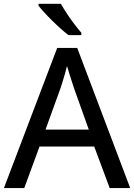

<svg xmlns="http://www.w3.org/2000/svg" viewBox="-20 -962 687 982"><path d="M541 0 461.9 -212.4H182.1L104 0H0L272.5 -716.8H375L646 0ZM434.1 -299.3 358.9 -509.8Q355.5 -520.5 348.4 -542Q341.3 -563.5 334.2 -586.4Q327.1 -609.4 322.8 -624.5Q317.9 -604.5 311.5 -582.3Q305.2 -560.1 299.1 -540.8Q293 -521.5 289.1 -509.8L212.9 -299.3ZM291.5 -942.4Q304.2 -919.9 322.3 -892.3Q340.3 -864.7 360.1 -838.9Q379.9 -813 396 -794.4V-782.2H330.1Q312 -796.4 290 -815.9Q268.1 -835.4 246.1 -857.2Q224.1 -878.9 206.1 -898.7Q188 -918.5 177.2 -932.6V-942.4Z"/></svg>

Font: Open Sans Medium
Style: Regular
Weight: 500
Designer: Monotype Design Team
Foundry: Monotype Imaging Inc.
Version: Version 3.000